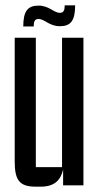

<svg xmlns="http://www.w3.org/2000/svg" viewBox="-20 -693 368 718"><path d="M222 -673C222 -655 218 -645 204 -645C181 -645 164 -672 124 -672C84 -672 67 -652 67 -594H106C106 -613 110 -622 124 -622C147 -622 164 -595 204 -595C244 -595 261 -615 261 -673ZM292 -552H212V-68H114V-552H35V-90C35 -20 52 5 113 5H133C183 5 207 -19 216 -59V0H292Z"/></svg>

Font: Queering
Style: Regular
Weight: 400
Designer: Adam Naccarato
Foundry: adamnac
Version: Version 2.000;hotconv 1.0.109;makeotfexe 2.5.65596